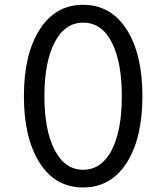

<svg xmlns="http://www.w3.org/2000/svg" viewBox="-20 -786 706 815"><path d="M333 9.8Q213.9 9.8 147.5 -96.2Q81.5 -200.7 81.5 -377.9Q81.5 -554.7 147.5 -659.2Q214.4 -765.6 333 -765.6Q451.2 -765.6 518.6 -659.2Q584.5 -555.2 584.5 -377.9Q584.5 -200.2 518.6 -96.2Q451.2 9.8 333 9.8ZM333 -65.4Q373.5 -65.4 404.3 -87.9Q435.1 -110.4 455.6 -151.4Q497.1 -234.4 497.1 -377.9Q497.1 -521 455.6 -604Q412.6 -689.9 333 -689.9Q254.4 -689.9 210.9 -604Q168.5 -520.5 168.5 -377.9Q168.5 -234.9 210.9 -151.4Q254.4 -65.4 333 -65.4Z"/></svg>

Font: Duru Sans
Style: Regular
Weight: 400
Designer: Onur Yazõcõgil
Foundry: Onur Yazõcõgil
Version: Version 1.001